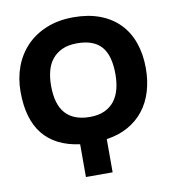

<svg xmlns="http://www.w3.org/2000/svg" viewBox="-75 -715 701 781"><g transform="rotate(-10 275.0 -324.5)"><path d="M534.2 -394Q534.2 -342.8 521 -298.8Q507.8 -254.9 481.7 -221.4Q455.6 -188 417 -166.3Q378.4 -144.5 327.6 -137.2V0H217.3V-135.3Q15.6 -162.6 15.6 -387.2Q15.6 -442.9 33.4 -490.7Q51.3 -538.6 85.2 -573.7Q119.1 -608.9 168.2 -628.9Q217.3 -648.9 279.8 -648.9Q340.8 -648.9 388.2 -631.1Q435.5 -613.3 468 -580.3Q500.5 -547.4 517.3 -500Q534.2 -452.6 534.2 -394ZM408.2 -391.1Q408.2 -468.8 376.2 -505.4Q344.2 -542 275.9 -542Q239.3 -542 213.9 -530.3Q188.5 -518.6 172.4 -498.3Q156.2 -478 149.2 -450.2Q142.1 -422.4 142.1 -390.1Q142.1 -312 176.3 -274.9Q210.4 -237.8 275.9 -237.8Q311.5 -237.8 336.7 -249.3Q361.8 -260.7 377.7 -281.2Q393.6 -301.8 400.9 -329.8Q408.2 -357.9 408.2 -391.1Z"/></g></svg>

Font: Code New Roman
Style: Bold
Weight: 700
Monospace: yes
Designer: Sam Radian
Foundry: Code New Roman
Version: Version 1.508 October 19, 2014